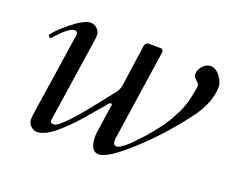

<svg xmlns="http://www.w3.org/2000/svg" viewBox="-82 -572 865 718"><g transform="rotate(20 350.5 -213.0)"><path d="M170 -439C152.7 -439 127.8 -425.8 95.5 -399.5C63.2 -373.2 43.7 -353.7 37 -341L46 -332C48.7 -334 53 -338.3 59 -345C87.7 -376.3 109 -392 123 -392C131 -392 135 -387.7 135 -379L84 -41C83.3 -36.3 83 -29.8 83 -21.5C83 -3.7 100.5 14 119 14C138.3 14 160.7 3.8 186 -16.5C211.3 -36.8 238.7 -63.7 268 -97C286.3 -118.3 308.9 -145.9 325 -164C331.5 -171.3 336.1 -181 344 -181C346.7 -181 348 -179.3 348 -176L332 -68C330.7 -62 330 -55 330 -47C330 -6.3 341.7 14 365 14C385 14 417.3 -5 462 -43C524.7 -95.7 586 -161.3 646 -240C682.7 -288 701 -333.7 701 -377C701 -389 695.5 -402.5 684.5 -417.5C673.5 -432.5 660.7 -440 646 -440C624.4 -440 602 -415.2 602 -392C602 -372.7 626 -369.5 626 -352C626 -346.7 623 -330 617 -302C611 -274 600 -246.3 584 -219C569.3 -188.3 541.5 -150.3 500.5 -105C459.5 -59.7 432 -37 418 -37C408.7 -37 404 -43.3 404 -56V-62C404 -63.3 404.3 -65.3 405 -68L458 -425C458.7 -433.7 455.3 -438.3 448 -439H399C390.6 -439 384 -430.1 384 -420L361 -257C359 -247.7 355.5 -239.5 350.5 -232.5C345.5 -225.5 326.3 -201 293 -159C227 -75.7 186 -34 170 -34C160 -33.3 155 -36.7 155 -44V-46L206 -385C206.7 -389 207 -395.3 207 -404C207 -422.2 188.7 -439 170 -439Z"/></g></svg>

Font: fbb
Style: Italic
Weight: 400
Italic angle: -12°
Designer: David J. Perry, Michael Sharpe
Version: Version 0.991